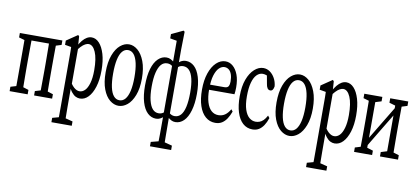

<svg xmlns="http://www.w3.org/2000/svg" viewBox="-94 -1167 4035 1853"><g transform="rotate(10 1923.0 -241.0)"><path d="M74.2 47.4Q75.2 20 75.4 -24.7Q75.7 -69.3 75.7 -117.7Q75.7 -166 75.7 -204.1V-271Q75.7 -309.6 75.7 -357.7Q75.7 -405.8 75.4 -450.7Q75.2 -495.6 74.2 -522.5H144Q143.1 -495.6 142.8 -450.7Q142.6 -405.8 142.1 -357.4Q141.6 -309.1 141.6 -271V-204.1Q141.6 -165.5 142.1 -117.4Q142.6 -69.3 143.1 -24.7Q143.6 20 144 47.4ZM313.5 47.4Q314.5 20 314.7 -24.7Q314.9 -69.3 315.4 -117.7Q315.9 -166 315.9 -204.1V-271Q315.9 -309.6 315.4 -357.7Q314.9 -405.8 314.5 -450.7Q314 -495.6 313.5 -522.5H384.3Q383.3 -495.6 382.8 -450.7Q382.3 -405.8 382.1 -357.4Q381.8 -309.1 381.8 -271V-204.1Q381.8 -165.5 382.1 -117.4Q382.3 -69.3 382.8 -24.7Q383.3 20 384.3 47.4ZM20 47.4V4.4L102.5 -20H120.1L196.8 4.4V47.4ZM259.8 47.4V4.4L342.3 -20H359.9L436.5 4.4V47.4ZM20 -479V-522.5H108.4V-455.1H102.5ZM348.1 -455.1V-522.5H436.5V-479L359.9 -455.1ZM108.4 -470.7V-522.5H348.1V-470.7Z M469.2 272.5V230L556.6 206.1H574.7L668.5 230V272.5ZM530.8 272.5Q531.7 229 532 187.5Q532.2 146 532.2 103Q532.2 60.1 532.2 18.6V-325.2Q532.2 -358.4 532.2 -383.1Q532.2 -407.7 532 -429.2Q531.7 -450.7 530.8 -475.1L469.2 -485.8V-527.3L578.1 -601.1L588.9 -589.4L595.7 -486.8L599.1 -483.4V-109.4L596.7 -101.6V17.6Q596.7 58.6 596.9 101.3Q597.2 144 597.7 187Q598.1 230 599.1 272.5ZM699.2 0Q678.2 0 657.7 -10Q637.2 -20 617.2 -44.9Q597.2 -69.8 579.1 -115.2H563.5L569.8 -178.2Q599.1 -119.1 627.4 -93.8Q655.8 -68.4 683.1 -68.4Q712.4 -68.4 736.1 -92Q759.8 -115.7 774.4 -165.8Q789.1 -215.8 789.1 -292.5Q789.1 -407.7 762 -470.2Q734.9 -532.7 692.4 -532.7Q678.2 -532.7 659.4 -522.9Q640.6 -513.2 618.9 -490.2Q597.2 -467.3 568.8 -425.8L562.5 -483.4H579.1Q600.1 -524.4 621.3 -550Q642.6 -575.7 665 -588.4Q687.5 -601.1 710.9 -601.1Q752.4 -601.1 785.6 -565.2Q818.8 -529.3 838.9 -462.6Q858.9 -396 858.9 -301.8Q858.9 -209.5 837.6 -141.8Q816.4 -74.2 780.8 -37.1Q745.1 0 699.2 0Z M1078.1 4.4Q1033.2 4.4 992.4 -28.6Q951.7 -61.5 926.3 -128.2Q900.9 -194.8 900.9 -293.5Q900.9 -393.6 926.3 -461.4Q951.7 -529.3 992.4 -563.5Q1033.2 -597.7 1078.1 -597.7Q1123 -597.7 1163.6 -563.5Q1204.1 -529.3 1230.2 -461.4Q1256.3 -393.6 1256.3 -293.5Q1256.3 -195.3 1230.2 -128.4Q1204.1 -61.5 1163.6 -28.6Q1123 4.4 1078.1 4.4ZM1078.1 -49.8Q1111.3 -49.8 1134.8 -77.4Q1158.2 -105 1170.7 -159.2Q1183.1 -213.4 1183.1 -293.5Q1183.1 -375 1170.7 -430.4Q1158.2 -485.8 1134.8 -513.7Q1111.3 -541.5 1078.1 -541.5Q1044.9 -541.5 1021.5 -513.7Q998 -485.8 986.1 -430.4Q974.1 -375 974.1 -293.5Q974.1 -213.4 986.1 -159.2Q998 -105 1021.5 -77.4Q1044.9 -49.8 1078.1 -49.8Z M1446.3 336.4V293.5L1541.5 269H1560.5L1653.8 293.5V336.4ZM1519 336.4Q1520.5 272.9 1521 202.6Q1521.5 132.3 1521.5 29.8V23.4V-485.8L1523.9 -501.5V-711.4L1458 -723.1V-765.1L1572.3 -819.3L1584 -810.1L1580.6 -639.2V-472.7V-466.8V7.3L1578.1 25.9Q1578.1 126 1579.1 199.2Q1580.1 272.5 1580.6 336.4ZM1456.5 64Q1409.7 64 1373.5 29.8Q1337.4 -4.4 1317.4 -70.6Q1297.4 -136.7 1297.4 -232.4Q1297.4 -330.1 1317.4 -397.5Q1337.4 -464.8 1374 -500.2Q1410.6 -535.6 1456.5 -535.6Q1479 -535.6 1497.3 -526.1Q1515.6 -516.6 1529.8 -503.7Q1543.9 -490.7 1550.8 -477.5L1552.2 -436.5L1550.8 -434.1Q1536.6 -454.1 1517.3 -467.5Q1498 -481 1472.2 -481Q1437 -481 1413.1 -453.9Q1389.2 -426.8 1375.7 -372.1Q1362.3 -317.4 1362.3 -233.4Q1362.3 -153.3 1375.7 -99.1Q1389.2 -44.9 1413.3 -18.3Q1437.5 8.3 1472.2 8.3Q1498 8.3 1517.3 -5.4Q1536.6 -19 1550.8 -38.6L1552.2 4.9H1550.8Q1543.5 16.6 1529.5 30.8Q1515.6 44.9 1497.3 54.4Q1479 64 1456.5 64ZM1645.5 64Q1624 64 1605.7 54.4Q1587.4 44.9 1573.2 31.2Q1559.1 17.6 1551.3 4.9H1549.8L1551.3 -38.6Q1566.4 -19.5 1585.7 -5.6Q1605 8.3 1629.9 8.3Q1665 8.3 1689.2 -18.3Q1713.4 -44.9 1726.1 -100.3Q1738.8 -155.8 1738.8 -240.2Q1738.8 -321.8 1726.1 -375Q1713.4 -428.2 1689.2 -454.6Q1665 -481 1629.9 -481Q1604 -481 1585.7 -467.5Q1567.4 -454.1 1551.3 -434.1L1549.8 -436.5L1551.3 -477.5Q1559.6 -490.7 1573.5 -504.6Q1587.4 -518.6 1606.2 -527.1Q1625 -535.6 1645.5 -535.6Q1692.4 -535.6 1728.3 -502.4Q1764.2 -469.2 1784.4 -402.8Q1804.7 -336.4 1804.7 -240.2Q1804.7 -144.5 1784.4 -75.7Q1764.2 -6.8 1728.3 28.6Q1692.4 64 1645.5 64Z M2025.4 4.4Q1971.2 4.4 1930.4 -30.8Q1889.6 -65.9 1867.7 -131.6Q1845.7 -197.3 1845.7 -290Q1845.7 -382.3 1869.4 -451.7Q1893.1 -521 1933.8 -559.3Q1974.6 -597.7 2022.9 -597.7Q2064 -597.7 2096.4 -569.6Q2128.9 -541.5 2147.9 -490.7Q2167 -439.9 2167 -366.7Q2167 -346.7 2165.5 -329.1Q2164.1 -311.5 2162.1 -299.8H1875.5V-350.1H2053.2Q2085 -350.1 2094.5 -367.9Q2104 -385.7 2104 -412.6Q2104 -454.1 2094.2 -482.9Q2084.5 -511.7 2065.9 -526.6Q2047.4 -541.5 2022.9 -541.5Q1996.1 -541.5 1971.2 -518.3Q1946.3 -495.1 1929.7 -443.4Q1913.1 -391.6 1913.1 -304.2Q1913.1 -230 1929 -178.2Q1944.8 -126.5 1973.9 -100.3Q2002.9 -74.2 2043 -74.2Q2079.6 -74.2 2107.2 -93Q2134.8 -111.8 2158.2 -151.9L2173.8 -131.8Q2158.7 -90.8 2138.7 -60.3Q2118.7 -29.8 2091.6 -12.7Q2064.5 4.4 2025.4 4.4Z M2391.1 4.4Q2335.9 4.4 2296.4 -31.2Q2256.8 -66.9 2236.1 -133.1Q2215.3 -199.2 2215.3 -290Q2215.3 -387.7 2240.7 -455.8Q2266.1 -523.9 2307.4 -560.8Q2348.6 -597.7 2394.5 -597.7Q2429.7 -597.7 2458.7 -577.1Q2487.8 -556.6 2507.3 -521.2Q2526.9 -485.8 2530.8 -441.9Q2527.3 -419.4 2518.8 -407.7Q2510.3 -396 2496.1 -396Q2477.1 -396 2467 -412.1Q2457 -428.2 2453.6 -453.1L2434.6 -557.6L2471.7 -511.7Q2452.6 -528.3 2433.1 -534.9Q2413.6 -541.5 2397.5 -541.5Q2364.7 -541.5 2338.6 -514.9Q2312.5 -488.3 2298.1 -435.1Q2283.7 -381.8 2283.7 -301.8Q2283.7 -221.7 2300.8 -171.1Q2317.9 -120.6 2346.2 -97.4Q2374.5 -74.2 2408.7 -74.2Q2427.7 -74.2 2446.5 -80.8Q2465.3 -87.4 2483.2 -104.5Q2501 -121.6 2517.6 -153.3L2534.2 -131.8Q2520 -88.4 2500 -58.3Q2480 -28.3 2453.9 -12Q2427.7 4.4 2391.1 4.4Z M2752.9 4.4Q2708 4.4 2667.2 -28.6Q2626.5 -61.5 2601.1 -128.2Q2575.7 -194.8 2575.7 -293.5Q2575.7 -393.6 2601.1 -461.4Q2626.5 -529.3 2667.2 -563.5Q2708 -597.7 2752.9 -597.7Q2797.9 -597.7 2838.4 -563.5Q2878.9 -529.3 2905 -461.4Q2931.2 -393.6 2931.2 -293.5Q2931.2 -195.3 2905 -128.4Q2878.9 -61.5 2838.4 -28.6Q2797.9 4.4 2752.9 4.4ZM2752.9 -49.8Q2786.1 -49.8 2809.6 -77.4Q2833 -105 2845.5 -159.2Q2857.9 -213.4 2857.9 -293.5Q2857.9 -375 2845.5 -430.4Q2833 -485.8 2809.6 -513.7Q2786.1 -541.5 2752.9 -541.5Q2719.7 -541.5 2696.3 -513.7Q2672.9 -485.8 2660.9 -430.4Q2648.9 -375 2648.9 -293.5Q2648.9 -213.4 2660.9 -159.2Q2672.9 -105 2696.3 -77.4Q2719.7 -49.8 2752.9 -49.8Z M2964.8 272.5V230L3052.2 206.1H3070.3L3164.1 230V272.5ZM3026.4 272.5Q3027.3 229 3027.6 187.5Q3027.8 146 3027.8 103Q3027.8 60.1 3027.8 18.6V-325.2Q3027.8 -358.4 3027.8 -383.1Q3027.8 -407.7 3027.6 -429.2Q3027.3 -450.7 3026.4 -475.1L2964.8 -485.8V-527.3L3073.7 -601.1L3084.5 -589.4L3091.3 -486.8L3094.7 -483.4V-109.4L3092.3 -101.6V17.6Q3092.3 58.6 3092.5 101.3Q3092.8 144 3093.3 187Q3093.8 230 3094.7 272.5ZM3194.8 0Q3173.8 0 3153.3 -10Q3132.8 -20 3112.8 -44.9Q3092.8 -69.8 3074.7 -115.2H3059.1L3065.4 -178.2Q3094.7 -119.1 3123 -93.8Q3151.4 -68.4 3178.7 -68.4Q3208 -68.4 3231.7 -92Q3255.4 -115.7 3270 -165.8Q3284.7 -215.8 3284.7 -292.5Q3284.7 -407.7 3257.6 -470.2Q3230.5 -532.7 3188 -532.7Q3173.8 -532.7 3155 -522.9Q3136.2 -513.2 3114.5 -490.2Q3092.8 -467.3 3064.5 -425.8L3058.1 -483.4H3074.7Q3095.7 -524.4 3116.9 -550Q3138.2 -575.7 3160.6 -588.4Q3183.1 -601.1 3206.5 -601.1Q3248 -601.1 3281.2 -565.2Q3314.5 -529.3 3334.5 -462.6Q3354.5 -396 3354.5 -301.8Q3354.5 -209.5 3333.3 -141.8Q3312 -74.2 3276.4 -37.1Q3240.7 0 3194.8 0Z M3395.5 47.4V4.4L3475.6 -20H3493.7L3572.3 4.4V47.4ZM3649.4 47.4V4.4L3729 -20H3747.1L3826.2 4.4V47.4ZM3448.7 47.4Q3449.7 20 3450.2 -24.7Q3450.7 -69.3 3450.9 -117.7Q3451.2 -166 3451.2 -204.1V-271Q3451.2 -309.6 3450.9 -357.7Q3450.7 -405.8 3450.2 -450.7Q3449.7 -495.6 3448.7 -522.5H3513.7V47.4ZM3487.3 3.4 3454.6 -21H3459L3598.6 -252.4L3738.8 -484.4L3766.1 -452.6H3762.2L3624.5 -225.1ZM3709 47.4V-522.5H3772.9Q3772 -495.6 3771.7 -450.7Q3771.5 -405.8 3771 -357.4Q3770.5 -309.1 3770.5 -271V-204.1Q3770.5 -165.5 3771 -117.4Q3771.5 -69.3 3771.7 -24.7Q3772 20 3772.9 47.4ZM3395.5 -479V-522.5H3572.3V-479L3494.6 -455.1H3477.1ZM3649.4 -479V-522.5H3826.2V-479L3749 -455.1H3730.5Z"/></g></svg>

Font: Scarab Serif
Style: Regular
Weight: 400
Designer: John Roberts
Foundry: Scarab
Version: 1.0